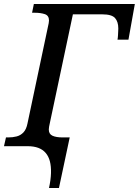

<svg xmlns="http://www.w3.org/2000/svg" viewBox="-41 -734 697 964"><path d="M205 210Q214 169 215 135Q216 101 209.5 76Q203 51 188.5 34Q174 17 151.5 8.5Q129 0 98 0H-21L-11 -44H1Q23 -44 42.5 -49Q62 -54 76.5 -69Q91 -84 97 -114L200 -601Q202 -609 203.5 -617.5Q205 -626 205 -631Q205 -656 184 -663Q163 -670 133 -670H120L129 -714H636L604 -535H549Q551 -546 551.5 -557.5Q552 -569 552.5 -578Q553 -587 553 -591Q553 -625 536.5 -643.5Q520 -662 472 -662H325L209 -115Q207 -107 205.5 -98Q204 -89 204 -84Q204 -61 222.5 -52.5Q241 -44 274 -44H309L255 210Z"/></svg>

Font: ET Text
Style: Italic
Weight: 470
Italic angle: -12°
Designer: Monotype Design Team
Foundry: Monotype Imaging Inc.
Version: Version 2.009